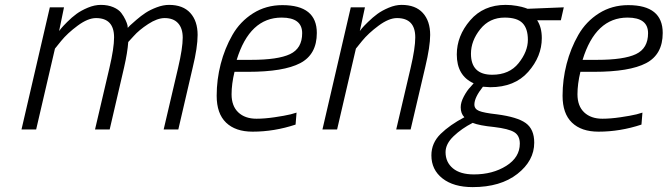

<svg xmlns="http://www.w3.org/2000/svg" viewBox="-20 -530 2733 786"><path d="M488 -254C497.3 -294.7 503 -329.3 505 -358L527 -382C541.7 -398.7 561.5 -415.2 586.5 -431.5C611.5 -447.8 634 -456 654 -456C678 -456 696.3 -449 709 -435C721.7 -421 728 -401.3 728 -376C728 -347.3 721.7 -306 709 -252L650 0H710L769 -254C782.3 -308.7 789 -353 789 -387C789 -425 779 -455 759 -477C739 -499 710 -510 672 -510C656 -510 639.2 -506.7 621.5 -500C603.8 -493.3 588.7 -485.8 576 -477.5C563.3 -469.2 550.7 -459.5 538 -448.5L512.5 -426C508.2 -422 505 -418.7 503 -416L502 -426C500.7 -432 497.8 -439.7 493.5 -449C489.2 -458.3 483.5 -467.7 476.5 -477C469.5 -486.3 458.7 -494.2 444 -500.5C429.3 -506.8 412.3 -510 393 -510C375.7 -510 357.8 -506.2 339.5 -498.5C321.2 -490.8 305.7 -482.3 293 -473C280.3 -463.7 267.8 -452.8 255.5 -440.5C243.2 -428.2 235 -419.5 231 -414.5L222 -403L242 -500H184L68 0H128L205 -331L230 -362C247.3 -383.3 270 -404.3 298 -425C326 -445.7 351 -456 373 -456C422.3 -456 447 -429.7 447 -377C447 -347.7 440.7 -306 428 -252L369 0H429Z M949 -285C984.3 -400.3 1045.7 -458 1133 -458C1189 -458 1217 -436.7 1217 -394C1217 -352.7 1200.5 -324.2 1167.5 -308.5C1134.5 -292.8 1081.3 -285 1008 -285ZM1030 -44C998.7 -44 973.8 -52.7 955.5 -70C937.2 -87.3 928 -112 928 -144C928 -172 932 -202.7 940 -236H996C1092.7 -236 1163.7 -247.8 1209 -271.5C1254.3 -295.2 1277 -336.3 1277 -395C1277 -471 1230 -509 1136 -509C1091.3 -509 1051.3 -497.8 1016 -475.5C980.7 -453.2 952.5 -423.7 931.5 -387C910.5 -350.3 894.5 -310.7 883.5 -268C872.5 -225.3 867 -182 867 -138C867 -89.3 879.8 -52.7 905.5 -28C931.2 -3.3 967.3 9 1014 9C1073.3 9 1132 -0.7 1190 -20L1194 -69L1170 -62C1153.3 -58 1131.3 -54 1104 -50C1076.7 -46 1052 -44 1030 -44Z M1437 -331 1462 -362C1479.3 -383.3 1502 -404.3 1530 -425C1558 -445.7 1583 -456 1605 -456C1655 -456 1680 -429.7 1680 -377C1680 -347.7 1673.7 -306 1661 -252L1602 0H1661L1721 -256C1734.3 -312 1741 -355.7 1741 -387C1741 -425 1731 -455 1711 -477C1691 -499 1662 -510 1624 -510C1607.3 -510 1589.8 -506.2 1571.5 -498.5C1553.2 -490.8 1537.7 -482.3 1525 -473C1512.3 -463.7 1499.7 -452.8 1487 -440.5C1474.3 -428.2 1466 -419.5 1462 -414.5L1453 -403L1474 -500H1416L1300 0H1360Z M1995 -224C1937 -224 1908 -252.7 1908 -310C1908 -345.3 1920.7 -378.8 1946 -410.5C1971.3 -442.2 2004.7 -458 2046 -458C2080 -458 2104.3 -450.5 2119 -435.5C2133.7 -420.5 2141 -397.7 2141 -367C2141 -335 2128.3 -303.2 2103 -271.5C2077.7 -239.8 2041.7 -224 1995 -224ZM2003 -10C2042.3 -5.3 2069.7 1.7 2085 11C2100.3 20.3 2108 36 2108 58C2108 95.3 2089.5 125.7 2052.5 149C2015.5 172.3 1971.3 184 1920 184C1882.7 184 1854 175.7 1834 159C1814 142.3 1804 120.3 1804 93C1804 70.3 1815 48.5 1837 27.5C1859 6.5 1885 -11.7 1915 -27C1933 -19.7 1962.3 -14 2003 -10ZM1915 236C1991 236 2052 218 2098 182C2144 146 2167 103.3 2167 54C2167 17.3 2155.5 -9.3 2132.5 -26C2109.5 -42.7 2070 -54.7 2014 -62C1978 -66 1953.7 -70.7 1941 -76C1928.3 -81.3 1922 -90 1922 -102C1922 -121.3 1933.7 -145.7 1957 -175L1987 -173C2053.7 -173 2105.5 -194 2142.5 -236C2179.5 -278 2198 -324 2198 -374C2198 -403.3 2191.7 -427.7 2179 -447H2276L2288 -500L2140 -494L2129 -498C2121.7 -500.7 2110.5 -503.3 2095.5 -506C2080.5 -508.7 2065.3 -510 2050 -510C1989.3 -510 1940.8 -488.8 1904.5 -446.5C1868.2 -404.2 1850 -357.7 1850 -307C1850 -249 1873 -209.7 1919 -189L1906 -174C1896.7 -164.7 1887.7 -151.8 1879 -135.5C1870.3 -119.2 1866 -104.3 1866 -91C1866 -73.7 1871 -60 1881 -50C1841.7 -29.3 1809.3 -6.7 1784 18C1758.7 42.7 1746 72 1746 106C1746 145.3 1761.2 176.8 1791.5 200.5C1821.8 224.2 1863 236 1915 236Z M2365 -285C2400.3 -400.3 2461.7 -458 2549 -458C2605 -458 2633 -436.7 2633 -394C2633 -352.7 2616.5 -324.2 2583.5 -308.5C2550.5 -292.8 2497.3 -285 2424 -285ZM2446 -44C2414.7 -44 2389.8 -52.7 2371.5 -70C2353.2 -87.3 2344 -112 2344 -144C2344 -172 2348 -202.7 2356 -236H2412C2508.7 -236 2579.7 -247.8 2625 -271.5C2670.3 -295.2 2693 -336.3 2693 -395C2693 -471 2646 -509 2552 -509C2507.3 -509 2467.3 -497.8 2432 -475.5C2396.7 -453.2 2368.5 -423.7 2347.5 -387C2326.5 -350.3 2310.5 -310.7 2299.5 -268C2288.5 -225.3 2283 -182 2283 -138C2283 -89.3 2295.8 -52.7 2321.5 -28C2347.2 -3.3 2383.3 9 2430 9C2489.3 9 2548 -0.7 2606 -20L2610 -69L2586 -62C2569.3 -58 2547.3 -54 2520 -50C2492.7 -46 2468 -44 2446 -44Z"/></svg>

Font: RazerF5 Light
Style: Italic
Weight: 300
Foundry: Razer Inc.
Version: Version 2